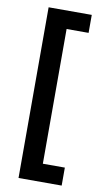

<svg xmlns="http://www.w3.org/2000/svg" viewBox="-91 -780 485 894"><g transform="rotate(10 151.5 -333.5)"><path d="M64 70V-737H268V-652H164V-15H268V70Z"/></g></svg>

Font: Epunda Sans SemiBold
Style: Regular
Weight: 600
Designer: Simon Atzbach
Foundry: typofactur
Version: Version 2.204; ttfautohint (v1.8.4.7-5d5b)